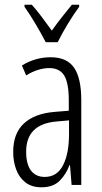

<svg xmlns="http://www.w3.org/2000/svg" viewBox="-20 -785 431 815"><path d="M195 -542Q264 -542 294.5 -497.5Q325 -453 325 -360V0H284L277 -84H275Q260 -44 232.5 -17Q205 10 156 10Q114 10 87.5 -11Q61 -32 48.5 -66Q36 -100 36 -140Q36 -219 81.5 -261Q127 -303 211 -310L272 -315V-358Q272 -433 252.5 -464.5Q233 -496 189 -496Q168 -496 143.5 -489Q119 -482 91 -465L73 -507Q130 -542 195 -542ZM217 -269Q91 -257 91 -141Q91 -88 111.5 -61Q132 -34 170 -34Q222 -34 247.5 -83.5Q273 -133 273 -216V-274ZM174 -606Q156 -641 130.5 -684Q105 -727 84 -756V-765H115Q134 -744 156.5 -714Q179 -684 200 -655Q222 -686 241 -710Q260 -734 285 -765H316V-756Q293 -725 267.5 -683Q242 -641 225 -606Z"/></svg>

Font: Noto Sans ExtraCondensed Light
Style: Regular
Weight: 300
Width: 2
Designer: Monotype Design Team
Foundry: Monotype Imaging Inc.
Version: Version 2.013; ttfautohint (v1.8.4.7-5d5b)